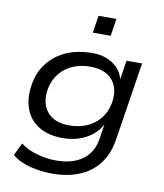

<svg xmlns="http://www.w3.org/2000/svg" viewBox="-96 -791 906 1058"><g transform="rotate(10 357.0 -262.5)"><path d="M267 188Q203 188 141.5 172Q80 156 43 123L77 53Q102 73 135 86Q168 99 204.5 106Q241 113 277 113Q368 113 424 72Q480 31 492 -45L505 -129Q485 -91 451.5 -65.5Q418 -40 377 -27.5Q336 -15 291 -15Q208 -15 154 -49.5Q100 -84 79.5 -145Q59 -206 74 -286Q85 -341 112 -381.5Q139 -422 178.5 -450Q218 -478 267 -491.5Q316 -505 372 -505Q441 -505 488 -472.5Q535 -440 547 -389L564 -496H651L582 -55Q569 25 527 79.5Q485 134 419 161Q353 188 267 188ZM314 -90Q367 -90 410 -108Q453 -126 483.5 -162Q514 -198 524 -248Q540 -330 499.5 -379.5Q459 -429 373 -429Q321 -429 278 -411Q235 -393 205.5 -358Q176 -323 165 -273Q149 -191 189 -140.5Q229 -90 314 -90ZM354 -616 369 -713H469L454 -616Z"/></g></svg>

Font: Nunito Sans 7pt SemiExpanded
Style: Italic
Weight: 400
Width: 6
Italic angle: -9°
Designer: Vernon Adams
Foundry: Vernon Adams
Version: Version 3.101;gftools[0.9.27]